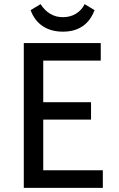

<svg xmlns="http://www.w3.org/2000/svg" viewBox="-20 -908 575 928"><path d="M95 -700H467V-615H189V-414H420V-330H189V-85H477V0H95ZM284 -755Q226 -755 186 -782Q146 -809 128 -859L176 -888Q217 -825 284 -825Q320 -825 347.5 -842Q375 -859 389 -888L437 -859Q418 -808 379.5 -781.5Q341 -755 284 -755Z"/></svg>

Font: Tilda Sans Medium
Style: Regular
Weight: 500
Designer: ParaType Ltd
Foundry: ParaType Ltd
Version: Version 1.009